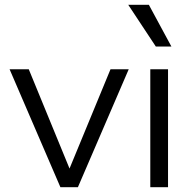

<svg xmlns="http://www.w3.org/2000/svg" viewBox="-20 -781 791 801"><path d="M305 0H232L20 -492H100L286 -39H254L441 -492H517Z M681 0H607V-492H681ZM630 -587 515 -761H601L695 -587Z"/></svg>

Font: Wix Madefor Display
Style: Regular
Weight: 400
Designer: Dalton Maag Ltd
Foundry: Dalton Maag Ltd
Version: Version 3.100